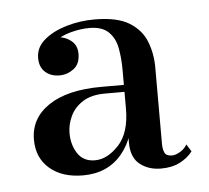

<svg xmlns="http://www.w3.org/2000/svg" viewBox="-34 -798 389 357"><g transform="rotate(-5 161.0 -619.5)"><path d="M253.5 -476Q230 -476 214 -488.8Q198 -501.5 198 -529V-664.5Q198 -686.5 194.5 -705.5Q191 -724.5 179 -736.2Q167 -748 143 -748Q126.5 -748 108 -743Q89.5 -738 76.5 -727.8Q63.5 -717.5 63.5 -700.5H44Q44 -717 55.2 -726.5Q66.5 -736 80.5 -736Q95.5 -736 107.2 -727.2Q119 -718.5 119 -702Q119 -683 107 -674Q95 -665 80.5 -665Q64.5 -665 54 -674.2Q43.5 -683.5 43.5 -700.5Q43.5 -720.5 59.8 -734.2Q76 -748 101.2 -755.5Q126.5 -763 154 -763Q196.5 -763 219 -749Q241.5 -735 250.2 -712.5Q259 -690 259 -664.5V-521.5Q259 -512 262 -505.2Q265 -498.5 276 -498.5Q282.5 -498.5 291 -503.5Q299.5 -508.5 304 -516.5L312.5 -503Q304 -491.5 289.2 -483.8Q274.5 -476 253.5 -476ZM108 -476Q69 -476 45.8 -496Q22.5 -516 22.5 -550Q22.5 -590 57.5 -613.5Q92.5 -637 156 -637H226V-624H161.5Q136 -624 120 -613.8Q104 -603.5 96.8 -588Q89.5 -572.5 89.5 -556.5Q89.5 -534.5 100.2 -518.2Q111 -502 132.5 -502Q155.5 -502 176.8 -524.8Q198 -547.5 198 -592.5H207.5Q207.5 -540.5 180.8 -508.2Q154 -476 108 -476Z"/></g></svg>

Font: Bodoni Moda SC 9pt Medium
Style: Regular
Weight: 500
Designer: Owen Earl
Foundry: indestructible type
Version: Version 2.005